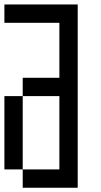

<svg xmlns="http://www.w3.org/2000/svg" viewBox="-20 -937 457 873"><path d="M0 -166.7V-500H83.3V-166.7ZM0 -833.3V-916.7H333.3V-83.3H83.3V-166.7H250V-500H83.3V-583.3H250V-833.3Z"/></svg>

Font: Galmuri11 Condensed
Style: Regular
Weight: 400
Width: 3
Designer: Lee Minseo (quiple)
Version: Version 2.399;hotconv 1.1.1;makeotfexe 2.6.0 DEVELOPMENT